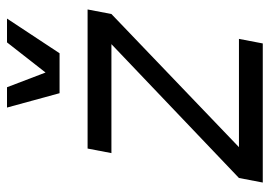

<svg xmlns="http://www.w3.org/2000/svg" viewBox="-131 -639 770 548"><g transform="rotate(-90 254.0 -365.0)"><path d="M7 0H404L417 -68H108L488 -432L501 -500H104L91 -432H402L20 -68ZM262 -580H376L475 -730H407L321 -620L279 -730H221Z"/></g></svg>

Font: Uncut Sans
Style: Italic
Weight: 400
Italic angle: -11°
Designer: Kasper Nordkvist
Foundry: UNCUT.wtf
Version: Version 1.304;Glyphs 3.2 (3246)